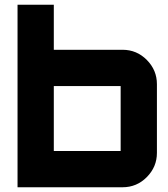

<svg xmlns="http://www.w3.org/2000/svg" viewBox="-20 -790 707 810"><path d="M497 -580Q557 -580 599.5 -537Q642 -494 642 -435V-145Q642 -86 599.5 -43Q557 0 497 0H54V-770H207V-580ZM207 -427V-153H489V-427Z"/></svg>

Font: Orbitron
Style: Black
Weight: 900
Designer: Matt McInerney
Foundry: Matt McInerney
Version: 1.000